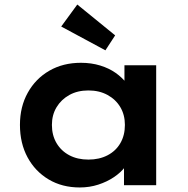

<svg xmlns="http://www.w3.org/2000/svg" viewBox="-20 -817 831 847"><path d="M332 10Q254 10 194.5 -25.5Q135 -61 101.5 -123Q68 -185 68 -266Q68 -346 102.5 -408Q137 -470 197.5 -505Q258 -540 337 -540Q383 -540 422 -528Q461 -516 490 -495.5Q519 -475 537.5 -450.5Q556 -426 561 -399L529 -400V-529H669V0H527V-135L557 -132Q551 -106 532 -81Q513 -56 482.5 -35.5Q452 -15 413.5 -2.5Q375 10 332 10ZM370 -113Q418 -113 454.5 -132Q491 -151 511 -185.5Q531 -220 531 -266Q531 -310 511 -344Q491 -378 454.5 -398Q418 -418 370 -418Q322 -418 286 -398Q250 -378 229.5 -344Q209 -310 209 -266Q209 -220 229.5 -185.5Q250 -151 286 -132Q322 -113 370 -113ZM445 -595 250 -700 321 -797 488 -661Z"/></svg>

Font: Lexend Exa SemiBold
Style: Regular
Weight: 600
Designer: Bonnie Shaver-Troup, Thomas Jockin
Foundry: Lexend
Version: Version 1.007